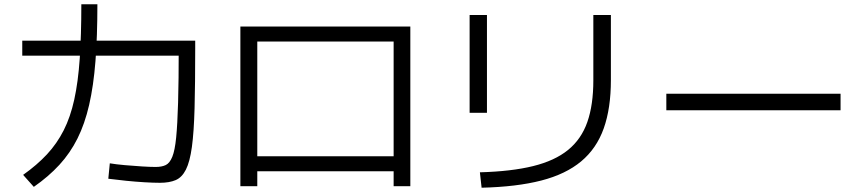

<svg xmlns="http://www.w3.org/2000/svg" viewBox="-20 -837 4040 897"><path d="M727 17Q697 17 655 14.5Q613 12 568.5 7.5Q524 3 486 -2L493 -74Q523 -69 563 -65.5Q603 -62 642.5 -59.5Q682 -57 707 -57Q736 -57 754.5 -66Q773 -75 785 -104.5Q797 -134 803 -194.5Q809 -255 812 -357.5Q815 -460 815 -617L855 -577H84V-647H892V-610Q892 -444 889 -332Q886 -220 876.5 -150.5Q867 -81 848.5 -44.5Q830 -8 800.5 4.5Q771 17 727 17ZM88 -20Q153 -66 199.5 -116Q246 -166 277.5 -228Q309 -290 327 -372Q345 -454 352.5 -563Q360 -672 360 -817H435Q435 -667 426 -551.5Q417 -436 396.5 -347Q376 -258 342 -190Q308 -122 257.5 -67Q207 -12 138 36Z M1103 33V-713H1897V33H1819V-37H1182V33ZM1182 -107H1819V-643H1182Z M2222 -32Q2369 -36 2470.5 -61Q2572 -86 2634 -136.5Q2696 -187 2724 -267Q2752 -347 2752 -462V-767H2834V-463Q2834 -331 2800.5 -237Q2767 -143 2695 -83Q2623 -23 2508.5 6.5Q2394 36 2230 40ZM2174 -310V-767H2255V-310Z M3093 -322V-399H3907V-322Z"/></svg>

Font: M PLUS 1 Thin
Style: Regular
Weight: 400
Version: Version 1.001